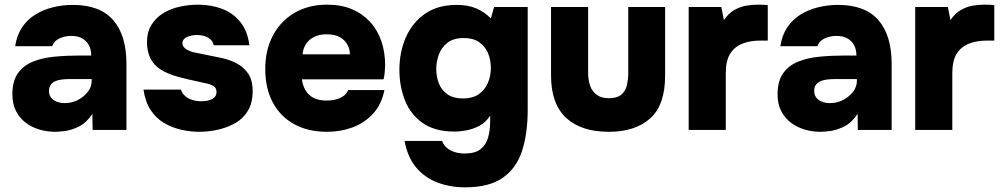

<svg xmlns="http://www.w3.org/2000/svg" viewBox="-20 -557 4291 823"><path d="M218 8Q181 8 148 -2Q115 -12 89 -32Q63 -52 48 -82Q33 -112 33 -152Q33 -209 56.5 -242.5Q80 -276 120.5 -292.5Q161 -309 213 -314Q265 -319 321 -319H371Q371 -344 361.5 -362.5Q352 -381 333 -392Q314 -403 286 -403Q266 -403 248.5 -397.5Q231 -392 219.5 -382.5Q208 -373 204 -359H45Q52 -406 74.5 -439.5Q97 -473 130.5 -494Q164 -515 206 -525.5Q248 -536 292 -536Q408 -536 465 -471Q522 -406 522 -283V0H377L376 -69Q351 -31 319 -15Q287 1 259 4.5Q231 8 218 8ZM258 -115Q288 -115 314 -128.5Q340 -142 356.5 -163.5Q373 -185 373 -210V-218H275Q259 -218 243.5 -216Q228 -214 216 -208.5Q204 -203 197 -193Q190 -183 190 -167Q190 -150 199 -138.5Q208 -127 223.5 -121Q239 -115 258 -115Z M834 8Q796 8 756.5 -1Q717 -10 683 -30Q649 -50 626 -85Q603 -120 595 -173H755Q761 -157 773.5 -145.5Q786 -134 804.5 -128.5Q823 -123 842 -123Q855 -123 867 -125Q879 -127 888.5 -132Q898 -137 903 -144.5Q908 -152 908 -163Q908 -179 897.5 -186.5Q887 -194 868.5 -198.5Q850 -203 826 -208Q787 -216 742.5 -228Q698 -240 667 -260Q652 -270 641 -282.5Q630 -295 623.5 -309.5Q617 -324 613.5 -340.5Q610 -357 610 -376Q610 -420 629.5 -451Q649 -482 680.5 -501Q712 -520 751 -528.5Q790 -537 829 -537Q884 -537 931 -519.5Q978 -502 1009.5 -463.5Q1041 -425 1049 -363H896Q893 -383 873 -395Q853 -407 823 -407Q812 -407 801 -404.5Q790 -402 781.5 -398.5Q773 -395 767.5 -388Q762 -381 762 -371Q762 -364 766.5 -357Q771 -350 780.5 -344.5Q790 -339 805 -334Q839 -327 871 -320.5Q903 -314 932 -308Q964 -301 994 -285.5Q1024 -270 1043.5 -242Q1063 -214 1063 -166Q1063 -116 1042.5 -82Q1022 -48 988 -29Q954 -10 914 -1Q874 8 834 8Z M1382 8Q1300 8 1240.5 -25Q1181 -58 1149 -118.5Q1117 -179 1117 -261Q1117 -343 1150 -405Q1183 -467 1242.5 -502Q1302 -537 1383 -537Q1442 -537 1487.5 -518Q1533 -499 1565.5 -464Q1598 -429 1614.5 -381Q1631 -333 1631 -276Q1630 -261 1629 -246.5Q1628 -232 1624 -217H1274Q1277 -192 1289 -171Q1301 -150 1323 -138Q1345 -126 1379 -126Q1403 -126 1422.5 -131.5Q1442 -137 1455 -147.5Q1468 -158 1472 -171H1628Q1615 -108 1578 -68.5Q1541 -29 1490 -10.5Q1439 8 1382 8ZM1277 -324H1480Q1480 -345 1469.5 -365Q1459 -385 1437 -397.5Q1415 -410 1380 -410Q1346 -410 1323 -397Q1300 -384 1289 -364Q1278 -344 1277 -324Z M1974 246Q1910 246 1855.5 225.5Q1801 205 1764 161Q1727 117 1714 47H1875Q1881 64 1894.5 76Q1908 88 1928 94.5Q1948 101 1972 101Q2017 101 2040.5 82Q2064 63 2072.5 31.5Q2081 0 2081 -35V-61Q2062 -32 2035.5 -18Q2009 -4 1980.5 1.5Q1952 7 1928 7Q1844 7 1791.5 -30Q1739 -67 1715.5 -127.5Q1692 -188 1692 -257Q1692 -334 1720 -397.5Q1748 -461 1802.5 -498.5Q1857 -536 1938 -536Q1987 -536 2022.5 -520.5Q2058 -505 2084 -478L2098 -527H2242V-88Q2242 16 2217.5 90.5Q2193 165 2134.5 205.5Q2076 246 1974 246ZM1965 -135Q2006 -135 2032 -153Q2058 -171 2071 -201Q2084 -231 2084 -265Q2084 -301 2071.5 -330Q2059 -359 2033.5 -376.5Q2008 -394 1968 -394Q1923 -394 1897 -373Q1871 -352 1860.5 -321.5Q1850 -291 1850 -261Q1850 -229 1861 -200Q1872 -171 1897.5 -153Q1923 -135 1965 -135Z M2590 8Q2471 8 2406.5 -52Q2342 -112 2342 -233V-527H2501V-245Q2501 -214 2509.5 -189.5Q2518 -165 2538 -150.5Q2558 -136 2590 -136Q2626 -136 2644 -152Q2662 -168 2667.5 -193.5Q2673 -219 2673 -245V-527H2831V-233Q2831 -106 2766.5 -49Q2702 8 2590 8Z M2932 0V-527H3072L3083 -471Q3103 -500 3127.5 -514Q3152 -528 3177.5 -532.5Q3203 -537 3227 -537Q3242 -537 3254.5 -536.5Q3267 -536 3271 -535V-383H3238Q3196 -383 3162.5 -370Q3129 -357 3110 -327Q3091 -297 3091 -243V0Z M3498 8Q3461 8 3428 -2Q3395 -12 3369 -32Q3343 -52 3328 -82Q3313 -112 3313 -152Q3313 -209 3336.5 -242.5Q3360 -276 3400.5 -292.5Q3441 -309 3493 -314Q3545 -319 3601 -319H3651Q3651 -344 3641.5 -362.5Q3632 -381 3613 -392Q3594 -403 3566 -403Q3546 -403 3528.5 -397.5Q3511 -392 3499.5 -382.5Q3488 -373 3484 -359H3325Q3332 -406 3354.5 -439.5Q3377 -473 3410.5 -494Q3444 -515 3486 -525.5Q3528 -536 3572 -536Q3688 -536 3745 -471Q3802 -406 3802 -283V0H3657L3656 -69Q3631 -31 3599 -15Q3567 1 3539 4.5Q3511 8 3498 8ZM3538 -115Q3568 -115 3594 -128.5Q3620 -142 3636.5 -163.5Q3653 -185 3653 -210V-218H3555Q3539 -218 3523.5 -216Q3508 -214 3496 -208.5Q3484 -203 3477 -193Q3470 -183 3470 -167Q3470 -150 3479 -138.5Q3488 -127 3503.5 -121Q3519 -115 3538 -115Z M3903 0V-527H4043L4054 -471Q4074 -500 4098.5 -514Q4123 -528 4148.5 -532.5Q4174 -537 4198 -537Q4213 -537 4225.5 -536.5Q4238 -536 4242 -535V-383H4209Q4167 -383 4133.5 -370Q4100 -357 4081 -327Q4062 -297 4062 -243V0Z"/></svg>

Font: Onest ExtraBold
Style: Regular
Weight: 800
Designer: Dmitri Voloshin, Andrey Kudryavtsev
Foundry: Dmitri Voloshin, Andrey Kudryavtsev
Version: Version 1.000;gftools[0.9.33]